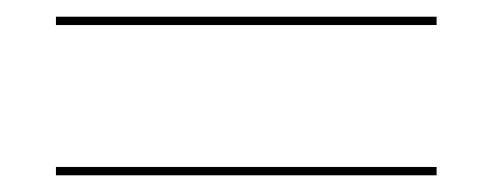

<svg xmlns="http://www.w3.org/2000/svg" viewBox="-20 -345 590 230"><path d="M47 -145H503V-135H47ZM47 -325H503V-315H47Z"/></svg>

Font: Ysabeau Hairline
Style: Regular
Weight: 100
Designer: Christian Thalmann (Catharsis Fonts)
Version: Version 0.003